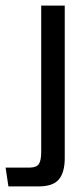

<svg xmlns="http://www.w3.org/2000/svg" viewBox="-60 -490 294 685"><path d="M-30 175 -40 108H44Q70 108 78.5 95.5Q87 83 87 52V-470H171V74Q171 124 150.5 149.5Q130 175 78 175Z"/></svg>

Font: Smooch Sans Thin SemiBold
Style: Regular
Weight: 600
Version: Version 1.010